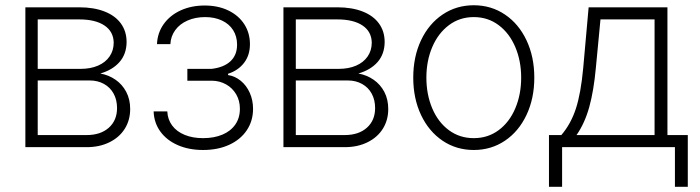

<svg xmlns="http://www.w3.org/2000/svg" viewBox="-20 -558 2655 728"><path d="M76.2 -530.3H280.3Q335.9 -530.3 376.5 -514.4Q417 -498.5 438.5 -468.8Q460 -439 460 -398.4Q459.5 -353 433.3 -323Q407.2 -293 360.4 -279.3Q392.6 -273.4 418.2 -255.6Q443.8 -237.8 458.7 -209.5Q473.6 -181.2 473.6 -144.5Q473.6 -102.5 453.1 -69.8Q432.6 -37.1 395 -18.6Q357.4 0 308.6 0H76.2ZM423.8 -148.4Q423.8 -179.2 410.9 -202.9Q397.9 -226.6 374.3 -239.7Q350.6 -252.9 320.3 -252.9H123V-45.9H308.6Q361.3 -45.9 392.6 -73.7Q423.8 -101.6 423.8 -148.4ZM411.1 -396.5Q410.2 -438.5 376 -461.4Q341.8 -484.4 280.3 -484.4H123V-296.9H286.1Q323.2 -296.9 351.6 -309.1Q379.9 -321.3 395.5 -344Q411.1 -366.7 411.1 -396.5Z M750 -34.2Q791.5 -34.2 823 -47.4Q854.5 -60.5 872.1 -85.7Q889.6 -110.8 889.6 -145.5Q889.6 -176.3 875.5 -200.4Q861.3 -224.6 837.2 -238Q813 -251.5 784.2 -252H690.4V-296.9H782.2Q828.6 -302.2 853.8 -325.7Q878.9 -349.1 878.9 -388.7Q878.9 -419.9 864 -443.6Q849.1 -467.3 821.5 -480.2Q793.9 -493.2 757.8 -493.2Q720.7 -493.2 691.2 -480.2Q661.6 -467.3 644.5 -443.8Q627.4 -420.4 626 -390.6H575.2Q577.1 -433.6 600.8 -466.8Q624.5 -500 665 -518.6Q705.6 -537.1 755.9 -537.1Q807.1 -537.1 846.2 -518.1Q885.3 -499 906.5 -465.8Q927.7 -432.6 927.7 -390.6Q927.7 -348.6 905.3 -319.6Q882.8 -290.5 844.7 -278.3V-273.4Q871.1 -269.5 892.8 -251.7Q914.6 -233.9 927 -206.1Q939.5 -178.2 939.5 -145.5Q939.5 -99.6 915.8 -64.2Q892.1 -28.8 849.1 -9Q806.2 10.7 750 10.7Q696.3 10.7 654.3 -7.6Q612.3 -25.9 588.1 -59.1Q564 -92.3 562.5 -135.7H614.3Q615.7 -105 632.8 -82Q649.9 -59.1 680.2 -46.6Q710.4 -34.2 750 -34.2Z M1054.7 -530.3H1258.8Q1314.5 -530.3 1355 -514.4Q1395.5 -498.5 1417 -468.8Q1438.5 -439 1438.5 -398.4Q1438 -353 1411.9 -323Q1385.7 -293 1338.9 -279.3Q1371.1 -273.4 1396.7 -255.6Q1422.4 -237.8 1437.3 -209.5Q1452.1 -181.2 1452.1 -144.5Q1452.1 -102.5 1431.6 -69.8Q1411.1 -37.1 1373.5 -18.6Q1335.9 0 1287.1 0H1054.7ZM1402.3 -148.4Q1402.3 -179.2 1389.4 -202.9Q1376.5 -226.6 1352.8 -239.7Q1329.1 -252.9 1298.8 -252.9H1101.6V-45.9H1287.1Q1339.8 -45.9 1371.1 -73.7Q1402.3 -101.6 1402.3 -148.4ZM1389.6 -396.5Q1388.7 -438.5 1354.5 -461.4Q1320.3 -484.4 1258.8 -484.4H1101.6V-296.9H1264.6Q1301.8 -296.9 1330.1 -309.1Q1358.4 -321.3 1374 -344Q1389.6 -366.7 1389.6 -396.5Z M1546.9 -263.7Q1546.9 -342.8 1576.4 -405.3Q1606 -467.8 1658.2 -502.9Q1710.4 -538.1 1776.4 -538.1Q1842.3 -538.1 1894.5 -502.9Q1946.8 -467.8 1976.3 -405.3Q2005.9 -342.8 2005.9 -263.7Q2005.9 -184.6 1976.3 -122.1Q1946.8 -59.6 1894.5 -24.4Q1842.3 10.7 1776.4 10.7Q1710.4 10.7 1658.2 -24.4Q1606 -59.6 1576.4 -122.1Q1546.9 -184.6 1546.9 -263.7ZM1956.1 -263.7Q1956.1 -327.1 1933.8 -379.6Q1911.6 -432.1 1870.8 -462.6Q1830.1 -493.2 1776.4 -493.2Q1722.7 -493.2 1681.9 -462.4Q1641.1 -431.6 1618.9 -379.4Q1596.7 -327.1 1596.7 -263.7Q1596.7 -199.7 1618.9 -147.2Q1641.1 -94.7 1681.9 -64.5Q1722.7 -34.2 1776.4 -34.2Q1830.1 -34.2 1870.8 -64.5Q1911.6 -94.7 1933.8 -147.2Q1956.1 -199.7 1956.1 -263.7Z M2061.5 -45.9H2108.4Q2144.5 -87.9 2163.6 -146.2Q2182.6 -204.6 2191.4 -300.8L2211.9 -530.3H2510.7V-45.9H2587.9V150.4H2539.1V0H2111.3V150.4H2061.5ZM2461.9 -45.9V-484.4H2256.8L2239.3 -300.8Q2231.4 -214.4 2214.4 -152.6Q2197.3 -90.8 2166 -45.9Z"/></svg>

Font: Pretendard Std ExtraLight
Style: Regular
Weight: 200
Designer: Base glyphs from Inter by Rasmus Andersson; Hangeul glyphs from Noto Sans CJK(Source Han Sans) by Jang Soo-young and Kan
Foundry: Kil Hyung-jin
Version: Version 1.309